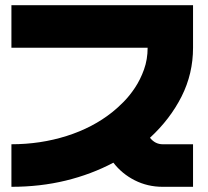

<svg xmlns="http://www.w3.org/2000/svg" viewBox="-20 -720 802 740"><path d="M724 -700V-536Q724 -436 680 -348.5Q636 -261 558 -189Q578 -164 607 -164H724V0H607Q549 0 499.5 -25Q450 -50 417 -93Q332 -48 233.5 -24Q135 0 24 0V-164Q136 -164 237 -196Q338 -228 413 -288Q432 -303 455.5 -326.5Q479 -350 500 -381.5Q521 -413 535 -452Q549 -491 549 -536H24V-700Z"/></svg>

Font: Aoudax Cyrillic
Style: Regular
Weight: 400
Designer: William Zhang
Foundry: William Zhang
Version: Version 1.00 June 4, 2021, initial release